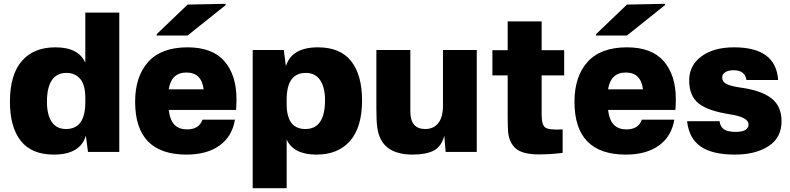

<svg xmlns="http://www.w3.org/2000/svg" viewBox="-20 -796 4141 1006"><path d="M605 -730V0H441L430 -85Q400 14 262 14Q145 14 88.5 -58.5Q32 -131 32 -263Q32 -404 94 -476Q156 -548 270 -548Q392 -548 427 -467V-730ZM226 -262Q226 -195 251 -157.5Q276 -120 326 -120Q427 -120 427 -260V-283Q427 -353 399.5 -383.5Q372 -414 329 -414Q226 -414 226 -262Z M963 -548Q1093 -548 1156 -475Q1219 -402 1219 -277Q1219 -254 1217 -220H864Q871 -165 895 -141.5Q919 -118 960 -118Q1023 -118 1041 -169H1211Q1197 -82 1131 -34Q1065 14 957 14Q688 14 688 -263Q688 -395 756.5 -471.5Q825 -548 963 -548ZM801 -610V-617L963 -772L1162 -776V-769L963 -610ZM864 -328H1047Q1036 -416 957 -416Q878 -416 864 -328Z M1482 190H1304V-534H1467L1478 -449Q1508 -548 1646 -548Q1763 -548 1820 -475.5Q1877 -403 1877 -270Q1877 -130 1814.5 -58Q1752 14 1638 14Q1518 14 1482 -65ZM1482 -251Q1482 -120 1580 -120Q1683 -120 1683 -271Q1683 -338 1657.5 -376Q1632 -414 1582 -414Q1482 -414 1482 -274Z M2142 14Q1976 14 1957 -127Q1952 -161 1952 -225V-534H2130V-212Q2130 -120 2208 -120Q2252 -120 2276.5 -151Q2301 -182 2301 -244V-534H2478V0H2315L2308 -85Q2293 -28 2252.5 -7Q2212 14 2142 14Z M2818 -195Q2818 -141 2837.5 -127.5Q2857 -114 2928 -118V5Q2866 13 2803 13Q2719 13 2683 -17.5Q2647 -48 2642 -108Q2640 -138 2640 -191V-401H2560V-533H2640V-684H2818V-533H2936V-401H2818Z M3265 -548Q3395 -548 3458 -475Q3521 -402 3521 -277Q3521 -254 3519 -220H3166Q3173 -165 3197 -141.5Q3221 -118 3262 -118Q3325 -118 3343 -169H3513Q3499 -82 3433 -34Q3367 14 3259 14Q2990 14 2990 -263Q2990 -395 3058.5 -471.5Q3127 -548 3265 -548ZM3103 -610V-617L3265 -772L3464 -776V-769L3265 -610ZM3166 -328H3349Q3338 -416 3259 -416Q3180 -416 3166 -328Z M3826 -548Q4046 -548 4057 -377H3891Q3884 -428 3823 -428Q3797 -428 3780.5 -418Q3764 -408 3764 -390Q3764 -369 3784.5 -357Q3805 -345 3861 -337Q3970 -322 4022.5 -280.5Q4075 -239 4075 -161Q4075 -74 4006.5 -30Q3938 14 3831 14Q3712 14 3651 -28.5Q3590 -71 3580 -161H3750Q3754 -131 3774 -118Q3794 -105 3834 -105Q3902 -105 3902 -144Q3902 -182 3805 -197Q3689 -215 3640 -254.5Q3591 -294 3591 -375Q3591 -453 3655 -500.5Q3719 -548 3826 -548Z"/></svg>

Font: Nacelle Heavy
Style: Regular
Weight: 800
Designer: Sora Sagano
Foundry: Sora Sagano
Version: Version 1.000;FEAKit 1.0